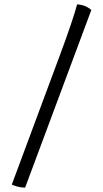

<svg xmlns="http://www.w3.org/2000/svg" viewBox="-20 -769 472 879"><path d="M95 90Q76 90 59 85Q42 80 34 76L253 -513Q284 -596 305 -658.5Q326 -721 333 -749Q359 -747 375.5 -738.5Q392 -730 398 -723Z"/></svg>

Font: Texturina 72pt Medium
Style: Regular
Weight: 500
Designer: Guillermo Torres Carreño
Foundry: Omnibus-Type
Version: Version 1.002; ttfautohint (v1.8.3)